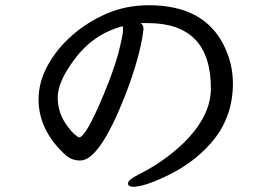

<svg xmlns="http://www.w3.org/2000/svg" viewBox="-20 -701 1040 732"><path d="M281 -177Q307 -177 375 -340Q414 -434 431 -497Q449 -568 449 -585Q449 -598 448 -601Q335 -572 262 -472Q200 -389 200 -329Q200 -268 238 -219Q253 -198 266 -187.5Q279 -177 281 -177ZM488 11Q468 11 468 -2Q468 -15 507 -35Q604 -83 680 -156Q784 -258 784 -364Q784 -613 543 -613H518L516 -614Q516 -613 521.5 -608Q527 -603 527 -588Q514 -483 456 -334Q359 -89 286 -89Q255 -89 232 -108Q127 -203 127 -322Q127 -387 161 -450Q195 -513 253 -564.5Q311 -616 385.5 -648.5Q460 -681 548 -681Q758 -681 834 -527Q868 -457 868 -383Q868 -250 783 -154Q715 -77 613 -29Q529 11 488 11Z"/></svg>

Font: LXGW WenKai Medium
Style: Regular
Weight: 500
Designer: LXGW / Fontworks Inc.
Foundry: LXGW / Fontworks Inc.
Version: Version 1.501; October 10, 2024